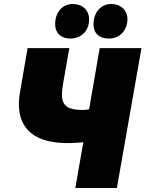

<svg xmlns="http://www.w3.org/2000/svg" viewBox="-20 -941 728 961"><path d="M272 -227C312 -223 358 -225 397 -229L357 0H565L688 -700H479L426 -394C407 -390 392 -390 366 -392C298 -398 280 -431 295 -518L327 -700H118L80 -479C54 -329 121 -240 272 -227ZM332 -748C382 -748 426 -782 426 -844C426 -890 393 -921 344 -921C294 -921 256 -881 256 -820C256 -776 285 -748 332 -748ZM525 -748C588 -748 618 -800 618 -844C618 -890 585 -921 536 -921C486 -921 448 -880 448 -819C448 -775 476 -748 525 -748Z"/></svg>

Font: Fixel Display Black
Style: Italic
Weight: 900
Italic angle: -10°
Designer: AlfaBravo + MacPaw
Foundry: Kyrylo Tkachov, Marchela Mozhyna, Serhii Makarenko, Maria Weinstein, Zakhar Kryvoshyya
Version: Version 1.210;Glyphs 3.2 (3217)